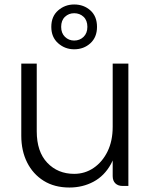

<svg xmlns="http://www.w3.org/2000/svg" viewBox="-20 -830 673 857"><path d="M483 -44V-546H553V0H527Q507 0 495 -11.5Q483 -23 483 -44ZM290 7Q223 7 175 -23Q127 -53 101 -105Q75 -157 75 -224V-546H144V-244Q144 -153 191 -103.5Q238 -54 311 -54Q359 -54 398 -80.5Q437 -107 460 -154Q483 -201 483 -264L504 -230Q504 -150 475 -97.5Q446 -45 397.5 -19Q349 7 290 7ZM413 -710Q413 -664 383.5 -637Q354 -610 311 -610Q270 -610 239.5 -637Q209 -664 209 -710Q209 -757 239.5 -783.5Q270 -810 311 -810Q354 -810 383.5 -783.5Q413 -757 413 -710ZM370 -710Q370 -739 353 -755Q336 -771 311 -771Q287 -771 270 -755Q253 -739 253 -710Q253 -682 270 -665.5Q287 -649 311 -649Q336 -649 353 -665.5Q370 -682 370 -710Z"/></svg>

Font: Parkinsans Light
Style: Regular
Weight: 300
Designer: Red Stone, Indian Type Foundry
Foundry: Indian Type Foundry
Version: Version 1.000